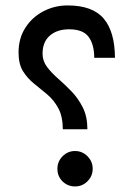

<svg xmlns="http://www.w3.org/2000/svg" viewBox="-20 -687 491 707"><path d="M48.3 -493.7Q48.3 -545.9 73.5 -585Q98.6 -624 139.9 -645.5Q181.2 -667 229 -667Q320.8 -667 361.8 -618.7Q402.8 -570.3 403.3 -474.1H327.1Q326.7 -524.4 305.9 -551.8Q285.2 -579.1 234.4 -579.1Q190.4 -579.1 163.6 -555.9Q136.7 -532.7 136.7 -489.3Q136.7 -462.4 153.3 -440.4Q169.9 -418.5 194.6 -397Q219.2 -375.5 243.7 -350.1Q268.1 -324.7 284.9 -291.3Q301.8 -257.8 301.8 -210.9H211.4Q210.9 -258.8 194.6 -288.8Q178.2 -318.8 153.8 -339.4Q129.4 -359.9 105.2 -379.2Q81.1 -398.4 64.7 -424.8Q48.3 -451.2 48.3 -493.7ZM191.4 -65.4Q191.4 -92.3 210.4 -111.6Q229.5 -130.9 256.3 -130.9Q283.2 -130.9 302.2 -111.6Q321.3 -92.3 321.3 -65.4Q321.3 -38.6 302.2 -19.5Q283.2 -0.5 256.3 -0.5Q229.5 -0.5 210.4 -19Q191.4 -37.6 191.4 -65.4Z"/></svg>

Font: Vazir FD-UI
Style: Regular-FD-UI
Weight: 400
Designer: Saber Rastikerdar
Foundry: Saber Rastikerdar
Version: Version 30.1.0